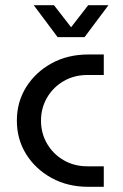

<svg xmlns="http://www.w3.org/2000/svg" viewBox="-20 -720 473 740"><path d="M320 0Q241 0 179 -34Q117 -68 81 -125.5Q45 -183 45 -255Q45 -327 81 -384.5Q117 -442 179 -476Q241 -510 320 -510H380V-431H317Q266 -431 225.5 -407.5Q185 -384 161.5 -344Q138 -304 138 -255Q138 -206 161.5 -166Q185 -126 225.5 -102.5Q266 -79 317 -79H380V0ZM202 -577 110 -700H188L254 -615L320 -700H398L306 -577Z"/></svg>

Font: MuseoModerno
Style: Regular
Weight: 400
Designer: Pablo Cosgaya, Héctor Gatti, Marcela Romero, and the Authors of The MuseoModerno Project.
Foundry: Omnibus-Type Team
Version: Version 1.001